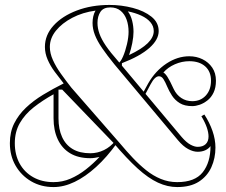

<svg xmlns="http://www.w3.org/2000/svg" viewBox="-20 -743 915 778"><path d="M197 15Q146 15 106 -8.5Q66 -32 43 -72Q20 -112 20 -163Q20 -208 37.5 -243Q55 -278 85 -306.5Q115 -335 154.5 -359Q194 -383 238 -405Q219 -429 201.5 -452.5Q184 -476 173 -501.5Q162 -527 162 -553Q162 -601 197 -639.5Q232 -678 291.5 -700.5Q351 -723 424 -723Q472 -723 518 -711Q564 -699 593.5 -675.5Q623 -652 623 -617Q623 -582 585 -548.5Q547 -515 474 -487V-466L459 -486Q469 -492 478.5 -514Q488 -536 494.5 -564Q501 -592 501 -614Q501 -641 493 -663.5Q485 -686 468.5 -699.5Q452 -713 427 -713Q399 -713 387 -695Q375 -677 375 -650Q375 -629 383 -606.5Q391 -584 409 -557.5Q427 -531 458 -496L716 -188Q735 -166 751.5 -157Q768 -148 781 -148Q802 -148 813.5 -159Q825 -170 825 -190Q825 -206 818 -226.5Q811 -247 796 -272L808 -279Q829 -247 841 -212.5Q853 -178 853 -145Q853 -102 836.5 -65.5Q820 -29 786 -7Q752 15 698 15Q659 15 620 -3Q581 -21 537.5 -60.5Q494 -100 439 -165L232 -380H217Q217 -361 217 -341.5Q217 -322 217 -303Q217 -284 217 -264Q217 -220 231.5 -188Q246 -156 274.5 -139Q303 -122 346 -122Q375 -122 401.5 -135Q428 -148 447 -172L454 -163Q413 -106 369.5 -66.5Q326 -27 282.5 -6Q239 15 197 15ZM759 -313Q728 -313 708.5 -325Q689 -337 677 -355.5Q665 -374 657.5 -392Q650 -410 642.5 -422Q635 -434 624 -434Q616 -434 607.5 -426Q599 -418 590 -401L565 -354L558 -364L581 -406Q610 -456 654.5 -485.5Q699 -515 747 -515Q776 -515 800.5 -503Q825 -491 840 -469Q855 -447 855 -416Q855 -388 845.5 -368Q836 -348 820.5 -336Q805 -324 789 -318.5Q773 -313 759 -313ZM747 -495Q717 -495 688.5 -482.5Q660 -470 642 -449Q649 -446 658.5 -431.5Q668 -417 684 -382Q695 -359 714.5 -346Q734 -333 759 -333Q793 -333 814 -356Q835 -379 835 -416Q835 -453 811.5 -474Q788 -495 747 -495ZM521 -614Q521 -594 516 -568.5Q511 -543 503 -520Q554 -544 578.5 -568Q603 -592 603 -617Q603 -637 589.5 -653Q576 -669 552 -680Q528 -691 498 -697Q510 -681 515.5 -659Q521 -637 521 -614ZM197 -5Q233 -5 265.5 -19Q298 -33 328 -56.5Q358 -80 383 -107Q374 -105 364.5 -103.5Q355 -102 346 -102Q297 -102 264 -122Q231 -142 214 -178.5Q197 -215 197 -264Q197 -288 197 -312.5Q197 -337 197 -361Q152 -336 116.5 -308Q81 -280 60.5 -244.5Q40 -209 40 -163Q40 -116 59.5 -80.5Q79 -45 114.5 -25Q150 -5 197 -5ZM367 -700Q315 -693 273 -671Q231 -649 206.5 -618.5Q182 -588 182 -553Q182 -527 194.5 -499.5Q207 -472 227 -444Q247 -416 269 -388L467 -161Q492 -131 518 -103.5Q544 -76 572 -53.5Q600 -31 631.5 -18Q663 -5 698 -5Q770 -5 801.5 -45Q833 -85 833 -151Q825 -140 811.5 -134Q798 -128 781 -128Q763 -128 742.5 -139Q722 -150 701 -175L443 -483Q413 -520 393.5 -548.5Q374 -577 364.5 -601.5Q355 -626 355 -650Q355 -664 358 -677Q361 -690 367 -700Z"/></svg>

Font: Kalnia Glaze Thin
Style: Bold
Weight: 700
Version: Version 1.110